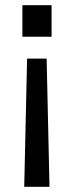

<svg xmlns="http://www.w3.org/2000/svg" viewBox="-20 -513 284 737"><path d="M170 204H73L84 -288H159ZM178 -372H66V-493H178Z"/></svg>

Font: Hanken Grotesk Medium
Style: Regular
Weight: 500
Designer: Alfredo Marco Pradil
Foundry: Hanken Design Co.
Version: Version 3.014